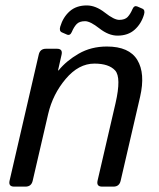

<svg xmlns="http://www.w3.org/2000/svg" viewBox="-20 -694 591 714"><path d="M210 -573.7Q199.2 -578.6 204.1 -595.2Q214.4 -629.9 239 -651.9Q263.7 -673.8 302.7 -673.8Q335.9 -673.8 370.1 -647Q404.3 -620.1 423.3 -620.1Q444.3 -620.1 454.6 -630.9Q464.8 -641.6 472.7 -660.2Q479 -674.8 490.7 -669.9L509.8 -661.6Q520.5 -656.7 515.6 -640.1Q505.4 -605.5 480.7 -583.5Q456.1 -561.5 417 -561.5Q383.8 -561.5 349.6 -588.4Q315.4 -615.2 296.4 -615.2Q275.4 -615.2 265.1 -604.5Q254.9 -593.8 247.1 -575.2Q240.7 -560.5 229 -565.4ZM32.7 0Q10.7 0 15.6 -22L124 -490.7Q128.9 -512.7 150.9 -512.7H191.9Q213.9 -512.7 209 -490.7L195.8 -432.1H197.8Q226.6 -467.8 272.7 -494.4Q318.8 -521 377.4 -521Q460.4 -521 490.7 -470.9Q521 -420.9 501 -334L428.7 -22Q423.8 0 401.9 0H359.9Q337.9 0 342.8 -22L409.7 -310.5Q431.6 -406.2 408.2 -431.9Q384.8 -457.5 331.1 -457.5Q272.5 -457.5 224.4 -400.6Q176.3 -343.8 159.2 -270.5L101.6 -22Q96.7 0 74.7 0Z"/></svg>

Font: Istok
Style: Italic
Weight: 500
Italic angle: -13°
Designer: Andrey V. Panov
Foundry: Andrey V. Panov
Version: Version 1.0.3